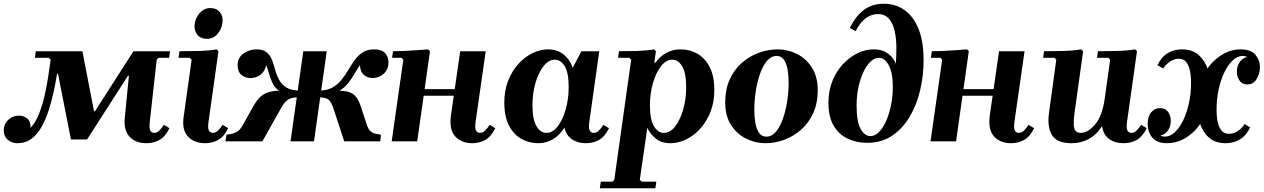

<svg xmlns="http://www.w3.org/2000/svg" viewBox="-45 -753 6733 1023"><path d="M48 10Q17 10 -4 -8.5Q-25 -27 -25 -58Q-25 -92 -1 -114.5Q23 -137 57 -137Q79 -137 98.5 -123Q118 -109 118 -72Q144 -100 161.5 -143Q179 -186 191 -237Q203 -288 211 -339.5Q219 -391 225 -435L215 -445H141L146 -480H394L456 -160H461L666 -480H861L856 -445H800L790 -435L753 -104Q749 -69 756 -57Q763 -45 776 -45Q791 -45 803.5 -57Q816 -69 828 -88L858 -70Q835 -24 804 -7Q773 10 735 10Q677 10 645 -25Q613 -60 620 -127L642 -350H637L419 -10H333L264 -360H259Q252 -315 241 -264.5Q230 -214 214.5 -165.5Q199 -117 176.5 -77Q154 -37 122.5 -13.5Q91 10 48 10Z M1141 -88 1171 -70Q1148 -24 1117 -7Q1086 10 1048 10Q990 10 957 -25Q924 -60 933 -127L976 -435L966 -445H906L911 -480Q958 -480 1013.5 -481.5Q1069 -483 1109 -490L1119 -480L1066 -104Q1061 -69 1068.5 -57Q1076 -45 1089 -45Q1104 -45 1116.5 -57Q1129 -69 1141 -88ZM1057 -546Q1024 -546 1006 -568.5Q988 -591 992 -625Q997 -659 1020 -684.5Q1043 -710 1076 -710Q1109 -710 1127 -687.5Q1145 -665 1140 -631Q1136 -597 1113.5 -571.5Q1091 -546 1057 -546Z M1628 0H1503L1571 -480H1696ZM1789 0 1732 -174Q1718 -217 1699.5 -226Q1681 -235 1647 -235L1652 -270H1754Q1790 -270 1813 -263Q1836 -256 1851.5 -237.5Q1867 -219 1878 -184L1910 -87Q1917 -66 1927.5 -55.5Q1938 -45 1952.5 -41.5Q1967 -38 1985 -35L1981 0ZM1949 -490Q1989 -490 2007 -470Q2025 -450 2025 -421Q2025 -384 2000 -360.5Q1975 -337 1940 -337Q1915 -337 1894.5 -353.5Q1874 -370 1873 -406Q1856 -381 1842.5 -358Q1829 -335 1813.5 -314.5Q1798 -294 1777 -278.5Q1756 -263 1725 -254.5Q1694 -246 1648 -246L1652 -270Q1696 -270 1725 -286Q1754 -302 1774 -327Q1794 -352 1810.5 -380Q1827 -408 1845 -433Q1863 -458 1887.5 -474Q1912 -490 1949 -490ZM1353 0H1156L1162 -35Q1191 -39 1211 -47Q1231 -55 1249 -87L1303 -184Q1323 -220 1344 -238.5Q1365 -257 1392 -263.5Q1419 -270 1454 -270H1556L1551 -235Q1529 -235 1512.5 -231.5Q1496 -228 1481.5 -215.5Q1467 -203 1451 -174ZM1321 -490Q1357 -490 1376 -474Q1395 -458 1404.5 -433Q1414 -408 1421.5 -380Q1429 -352 1442.5 -327Q1456 -302 1482.5 -286Q1509 -270 1556 -270L1553 -246Q1506 -246 1476.5 -254.5Q1447 -263 1430.5 -278.5Q1414 -294 1405 -314.5Q1396 -335 1389.5 -358Q1383 -381 1373 -406Q1366 -372 1343 -354.5Q1320 -337 1288 -337Q1263 -337 1242 -353.5Q1221 -370 1221 -406Q1221 -446 1252.5 -468Q1284 -490 1321 -490Z M2042 0 2104 -435 2094 -445H2044L2049 -480Q2075 -480 2108.5 -481.5Q2142 -483 2176 -485.5Q2210 -488 2236 -490L2246 -480L2178 0ZM2175 -243 2180 -278H2452L2447 -243ZM2564 -88 2594 -70Q2571 -24 2540 -7Q2509 10 2471 10Q2413 10 2380 -26.5Q2347 -63 2358 -140L2407 -480H2543L2489 -104Q2484 -69 2491.5 -57Q2499 -45 2512 -45Q2527 -45 2539.5 -57Q2552 -69 2564 -88Z M2642 -207Q2642 -271 2662.5 -323Q2683 -375 2717 -412.5Q2751 -450 2792.5 -470Q2834 -490 2875 -490Q2914 -490 2940.5 -474.5Q2967 -459 2983.5 -436Q3000 -413 3006 -391L3053 -480H3148L3095 -104Q3090 -69 3097.5 -57Q3105 -45 3118 -45Q3133 -45 3145.5 -57Q3158 -69 3170 -88L3200 -70Q3177 -24 3146 -7Q3115 10 3077 10Q3032 10 3001.5 -11.5Q2971 -33 2963 -73Q2936 -32 2901 -11Q2866 10 2822 10Q2774 10 2733 -13Q2692 -36 2667 -84Q2642 -132 2642 -207ZM2792 -192Q2792 -116 2813.5 -80.5Q2835 -45 2866 -45Q2900 -45 2926.5 -79.5Q2953 -114 2969 -170Q2985 -226 2985 -289Q2985 -365 2964 -400Q2943 -435 2911 -435Q2878 -435 2851 -400.5Q2824 -366 2808 -311Q2792 -256 2792 -192Z M3151 250 3156 215H3218L3228 205L3318 -435L3308 -445H3248L3253 -480Q3300 -480 3350 -481.5Q3400 -483 3440 -490L3450 -480L3441 -419H3447Q3471 -452 3505 -471Q3539 -490 3581 -490Q3630 -490 3670.5 -467Q3711 -444 3736 -396Q3761 -348 3761 -273Q3761 -209 3740.5 -157Q3720 -105 3686 -67.5Q3652 -30 3610.5 -10Q3569 10 3528 10Q3478 10 3447.5 -16Q3417 -42 3404 -72L3364 205L3374 215H3452L3447 250ZM3418 -191Q3418 -115 3439.5 -80Q3461 -45 3492 -45Q3526 -45 3552.5 -79.5Q3579 -114 3595 -169.5Q3611 -225 3611 -288Q3611 -364 3590 -399.5Q3569 -435 3537 -435Q3504 -435 3477 -400.5Q3450 -366 3434 -310.5Q3418 -255 3418 -191Z M4099 -490Q4152 -490 4200.5 -466Q4249 -442 4280.5 -393.5Q4312 -345 4312 -272Q4312 -204 4288.5 -151.5Q4265 -99 4224.5 -63Q4184 -27 4134.5 -8.5Q4085 10 4032 10Q3980 10 3931 -14Q3882 -38 3850.5 -86.5Q3819 -135 3819 -208Q3819 -276 3842.5 -328.5Q3866 -381 3906.5 -417Q3947 -453 3997 -471.5Q4047 -490 4099 -490ZM4038 -25Q4068 -25 4090 -52Q4112 -79 4127 -122Q4142 -165 4149.5 -215.5Q4157 -266 4157 -312Q4157 -349 4151.5 -381.5Q4146 -414 4132 -434.5Q4118 -455 4093 -455Q4063 -455 4041 -428Q4019 -401 4004 -358Q3989 -315 3981.5 -265Q3974 -215 3974 -168Q3974 -132 3979.5 -99Q3985 -66 3999 -45.5Q4013 -25 4038 -25Z M4571 8Q4516 7 4470 -15Q4424 -37 4396.5 -84Q4369 -131 4369 -205Q4369 -270 4390.5 -322.5Q4412 -375 4447.5 -412.5Q4483 -450 4525 -470Q4567 -490 4609 -490Q4645 -490 4669.5 -477.5Q4694 -465 4708.5 -447Q4723 -429 4728 -412Q4731 -452 4731 -498Q4731 -544 4722.5 -585Q4714 -626 4692.5 -652Q4671 -678 4632 -678Q4598 -678 4568 -656Q4538 -634 4514 -587L4483 -604Q4515 -669 4559 -701Q4603 -733 4664 -733Q4726 -733 4773.5 -700Q4821 -667 4848.5 -600.5Q4876 -534 4876 -431Q4876 -352 4858 -274Q4840 -196 4802.5 -132Q4765 -68 4707.5 -29.5Q4650 9 4571 8ZM4593 -28Q4618 -28 4639.5 -50.5Q4661 -73 4677.5 -111Q4694 -149 4703 -195.5Q4712 -242 4712 -290Q4712 -365 4690.5 -405Q4669 -445 4638 -445Q4614 -445 4592.5 -424Q4571 -403 4554.5 -367.5Q4538 -332 4528.5 -286.5Q4519 -241 4519 -192Q4519 -104 4540.5 -66Q4562 -28 4593 -28Z M4913 0 4975 -435 4965 -445H4915L4920 -480Q4946 -480 4979.5 -481.5Q5013 -483 5047 -485.5Q5081 -488 5107 -490L5117 -480L5049 0ZM5046 -243 5051 -278H5323L5318 -243ZM5435 -88 5465 -70Q5442 -24 5411 -7Q5380 10 5342 10Q5284 10 5251 -26.5Q5218 -63 5229 -140L5278 -480H5414L5360 -104Q5355 -69 5362.5 -57Q5370 -45 5383 -45Q5398 -45 5410.5 -57Q5423 -69 5435 -88Z M6035 -88 6065 -70Q6042 -24 6011 -7Q5980 10 5942 10Q5895 10 5864 -13Q5833 -36 5827 -81Q5796 -33 5754.5 -11.5Q5713 10 5664 10Q5586 10 5560 -33.5Q5534 -77 5544 -150L5583 -435L5573 -445H5513L5518 -480Q5565 -480 5620.5 -481.5Q5676 -483 5716 -490L5726 -480L5680 -150Q5675 -113 5676 -89.5Q5677 -66 5686 -55.5Q5695 -45 5714 -45Q5751 -45 5789.5 -89.5Q5828 -134 5841 -227L5870 -435L5860 -445H5800L5805 -480Q5852 -480 5907.5 -481.5Q5963 -483 6003 -490L6013 -480L5960 -104Q5955 -69 5962.5 -57Q5970 -45 5983 -45Q5998 -45 6010.5 -57Q6023 -69 6035 -88Z M6486 10Q6428 10 6394.5 -21.5Q6361 -53 6346.5 -101Q6332 -149 6332 -198Q6332 -261 6351 -314.5Q6370 -368 6403 -407Q6436 -446 6477.5 -468Q6519 -490 6565 -490Q6620 -490 6644 -461.5Q6668 -433 6668 -395Q6668 -361 6650.5 -332Q6633 -303 6601 -303Q6574 -303 6559.5 -323.5Q6545 -344 6545 -371Q6545 -404 6563.5 -426.5Q6582 -449 6605 -449Q6618 -449 6633.5 -440Q6649 -431 6649 -405L6624 -397Q6624 -429 6610 -442Q6596 -455 6577 -455Q6549 -455 6524 -432Q6499 -409 6479.5 -369.5Q6460 -330 6448.5 -278Q6437 -226 6437 -169Q6437 -130 6443.5 -101Q6450 -72 6464.5 -56Q6479 -40 6503 -40Q6528 -40 6550.5 -55Q6573 -70 6586 -92L6616 -74Q6593 -28 6559.5 -9Q6526 10 6486 10ZM6174 10Q6119 10 6094.5 -20Q6070 -50 6070 -92Q6070 -133 6089 -155Q6108 -177 6136 -177Q6164 -177 6178.5 -157Q6193 -137 6193 -109Q6193 -75 6174.5 -53Q6156 -31 6133 -31Q6120 -31 6104.5 -40.5Q6089 -50 6089 -75L6114 -83Q6114 -52 6128 -38.5Q6142 -25 6161 -25Q6189 -25 6214 -48Q6239 -71 6258.5 -110.5Q6278 -150 6289.5 -202Q6301 -254 6301 -311Q6301 -350 6294.5 -379Q6288 -408 6274 -424Q6260 -440 6236 -440Q6211 -440 6188.5 -424.5Q6166 -409 6152 -388L6122 -406Q6145 -452 6178.5 -471Q6212 -490 6252 -490Q6310 -490 6343.5 -458.5Q6377 -427 6391.5 -379.5Q6406 -332 6406 -283Q6406 -220 6387 -166.5Q6368 -113 6335.5 -73.5Q6303 -34 6261 -12Q6219 10 6174 10Z"/></svg>

Font: Brygada 1918
Style: Bold Italic
Weight: 700
Italic angle: -8°
Designer: Mateusz Machalski | Borys Kosmynka | Przemek Hoffer
Foundry: NIEPODLEGLA 2018
Version: Version 3.006